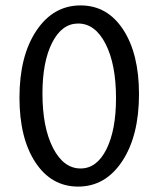

<svg xmlns="http://www.w3.org/2000/svg" viewBox="-20 -684 586 710"><path d="M269 6Q170 6 111 -83.5Q52 -173 52 -323Q52 -477 114.5 -570.5Q177 -664 278 -664Q377 -664 435.5 -574.5Q494 -485 494 -336Q494 -182 432 -88Q370 6 269 6ZM278 -61Q338 -61 373.5 -132Q409 -203 409 -321Q409 -446 370.5 -521.5Q332 -597 269 -597Q209 -597 173 -526.5Q137 -456 137 -338Q137 -213 176 -137Q215 -61 278 -61Z"/></svg>

Font: EauTestInfant Medium
Style: Regular
Weight: 500
Designer: Christian Thalmann (Catharsis Fonts)
Version: Version 0.001;PS 000.001;hotconv 1.0.88;makeotf.lib2.5.64775